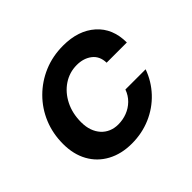

<svg xmlns="http://www.w3.org/2000/svg" viewBox="-125 -671 846 846"><g transform="rotate(-45 298.5 -248.0)"><path d="M262 12Q197 12 148 -14.5Q99 -41 72.5 -89Q46 -137 46 -201Q46 -266 69 -321.5Q92 -377 134 -419Q176 -461 231.5 -484.5Q287 -508 353 -508Q447 -508 504 -457.5Q561 -407 561 -319H435Q434 -361 405.5 -383Q377 -405 335 -405Q289 -405 251.5 -380Q214 -355 192 -311.5Q170 -268 170 -213Q170 -184 178 -161.5Q186 -139 200.5 -123Q215 -107 235 -98.5Q255 -90 279 -90Q308 -90 334 -100Q360 -110 380 -129.5Q400 -149 410 -177H536Q516 -121 475.5 -78Q435 -35 380 -11.5Q325 12 262 12Z"/></g></svg>

Font: DM Sans 24pt SemiBold
Style: Italic
Weight: 600
Italic angle: -10°
Designer: Colophon Foundry, Jonny Pinhorn
Foundry: Colophon Foundry
Version: Version 4.004;gftools[0.9.30]